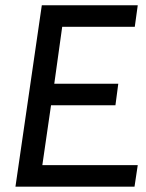

<svg xmlns="http://www.w3.org/2000/svg" viewBox="-20 -702 550 722"><path d="M498 -682.1 486.8 -601.1H213.9L184.1 -387.2H424.8L414.1 -306.2H171.9L139.2 -81.1H498L485.8 0H38.1L137.2 -682.1Z"/></svg>

Font: Myanmar Pyu Pro
Style: Regular
Weight: 400
Designer: Khon Soe Zaw Thu
Foundry: PaOh Unicode
Version: Version 2.00 April 29, 2017